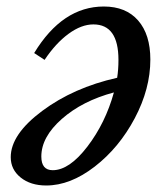

<svg xmlns="http://www.w3.org/2000/svg" viewBox="-20 -560 496 590"><path d="M85 -397Q172 -540 299 -540Q367 -540 404.5 -497Q442 -454 442 -377Q442 -287 394 -196.5Q346 -106 271 -48Q196 10 122 10Q74 10 43.5 -14.5Q13 -39 13 -77Q13 -147 109.5 -219Q206 -291 340 -321Q344 -346 344 -376Q344 -485 267 -485Q230 -485 190.5 -456Q151 -427 117 -376ZM142 -37Q193 -37 248.5 -109.5Q304 -182 330 -276Q233 -250 170 -194.5Q107 -139 107 -79Q107 -37 142 -37Z"/></svg>

Font: Libre Baskerville
Style: Italic
Weight: 400
Italic angle: -15°
Designer: Pablo Impallari, Rodrigo Fuenzalida
Foundry: Pablo Impallari, Rodrigo Fuenzalida
Version: Version 1.051;Glyphs 3.2.3 (3260)